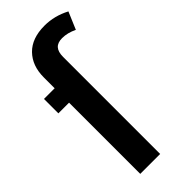

<svg xmlns="http://www.w3.org/2000/svg" viewBox="-243 -797 839 839"><g transform="rotate(-45 176.5 -377.0)"><path d="M353 -724 319 -644Q284 -661 251 -661Q223 -661 209.5 -646Q196 -631 196 -600V0H73V-440H7V-529H73V-596Q73 -668 115 -711Q157 -754 235 -754Q296 -754 353 -724Z"/></g></svg>

Font: Fira Sans Extra Condensed Medium
Style: Regular
Weight: 500
Width: 1
Designer: Carrois Corporate & Edenspiekermann AG
Foundry: Carrois Corporate GbR & Edenspiekermann AG
Version: Version 4.203